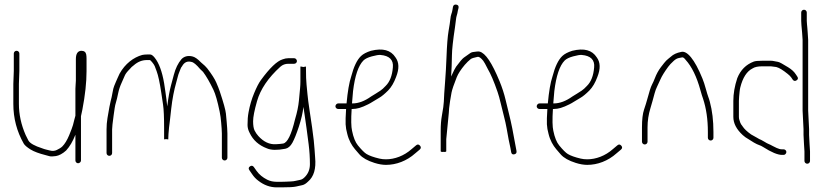

<svg xmlns="http://www.w3.org/2000/svg" viewBox="-20 -695 3563 828"><path d="M307.2 -440V-347C307.2 -342.3 306.9 -337 306.2 -331C306.2 -325 305.9 -318.7 305.2 -312V-196C303.2 -189.3 301.6 -183.2 300.2 -177.5C298.9 -171.8 297.1 -164.7 294.8 -156C292.4 -147.3 286.8 -132.4 278 -111.2C269.1 -90 259.4 -74.1 248.8 -63.5C243.1 -57.8 234.3 -52.8 225 -48.3C216.1 -43.8 206 -43.1 195 -46C190 -47.3 184.6 -48.7 178.9 -50C173.1 -51.3 167.4 -53.2 161.6 -55.5C129.6 -65.7 109.5 -76.8 102.5 -89L90.5 -113C71.2 -157.2 61.5 -201.9 61.5 -247V-333L63.5 -389V-464C63.5 -467.3 62.3 -470.2 60 -472.5C57.7 -474.8 54.8 -476 51.5 -476C48.2 -476 45.3 -474.8 43 -472.5C40.7 -470.2 39.5 -467.3 39.5 -464V-389L37.5 -333V-247C37.5 -185.2 52.5 -128 82.5 -75.5C86.5 -68.5 96.2 -60.2 111.5 -50.5C126.8 -40.9 149.8 -32.9 174.8 -26.5C180.8 -24.8 186.9 -23.2 193.1 -21.5C199.4 -19.8 208.8 -20 221.3 -22C234 -24 250 -32 265.2 -46C280.7 -62.9 294.1 -85.6 305.2 -114V-3C305.2 0.3 306.4 3.2 308.7 5.5C311.1 7.8 313.7 9 316.7 9C319.7 9 322.6 7.8 325.2 5.5C327.9 3.2 329.2 0.3 329.2 -3V-194L335.2 -222C347.2 -284.4 353.2 -339.7 353.2 -388V-442C353.2 -449.3 352.7 -455.5 351.7 -460.5C349.7 -470.8 342.5 -476 330.2 -476C314.9 -475 307.2 -463 307.2 -440Z M704.2 -94H705.8V-99C705.8 -108.3 706.9 -124 709.1 -146C709.9 -153.3 710.6 -159.5 711.4 -164.5C712.1 -169.5 712.9 -175.7 713.6 -183C714.4 -190.3 716 -205 718.5 -227C723.2 -268.4 730.5 -306 740.2 -340C742.8 -348.7 744.9 -356.7 746.6 -364C748.4 -371.3 750.4 -377.5 752.6 -382.5C754.9 -387.5 756.7 -392.3 758.2 -397C759.7 -401.7 762 -405.7 765 -409C774.3 -426.4 787.8 -432.7 805.5 -428C814.5 -426.7 826.9 -416.3 843.2 -397C847.6 -393 851.7 -389 855.7 -385C869.6 -366.5 884.5 -340.7 900.5 -307.5C909 -289.8 918 -258.6 927.2 -214C928.9 -206 930.2 -198.2 931.2 -190.5C932.2 -182.8 933.1 -174.7 933.8 -166C934.4 -157.3 935.1 -149 935.8 -141C936.4 -133 936.8 -125.7 936.8 -119V-15C936.8 -11.7 937.9 -8.8 940.3 -6.5C942.6 -4.2 945.4 -3 948.8 -3C952.1 -3 954.9 -4.2 957.2 -6.5C959.6 -8.8 960.7 -11.7 960.7 -15V-119C960.7 -126.3 960.4 -134.2 959.7 -142.5C959.1 -150.8 958.4 -159.3 957.7 -168C957.1 -176.7 955.9 -188.9 954.3 -204.8C952.7 -220.7 943.8 -252.8 927.7 -301C924.4 -311 919.4 -323.7 912.7 -339.1C906.1 -354.5 893.1 -374.9 873.7 -400.2C869.1 -406.3 860.1 -414.9 846.7 -426C832.4 -440.9 820.2 -449.6 808.5 -452C789.5 -455.9 774.2 -451.9 762.7 -440C748 -422.8 737 -400.3 729.7 -372.5C727.7 -364.8 723.6 -349.5 717.4 -326.6C711.2 -303.6 705.8 -273.4 701.2 -236C700.2 -247.3 699.1 -257.2 697.9 -265.5C696.6 -273.8 695.1 -284.8 693.4 -298.5C691.6 -312.2 689.7 -324.8 687.7 -336.5C679.1 -386.7 665.5 -423.4 646.9 -446.5C639.6 -455.5 633.2 -460 627.7 -460H613.5C606.5 -460 599.7 -459.3 593.2 -458C556.1 -447.6 519.7 -420.6 495.5 -377C492.8 -371 490.2 -365.2 487.5 -359.5C484.8 -353.8 482.3 -348.2 480 -342.5C477.7 -336.8 475.2 -330.8 472.5 -324.5C469.8 -318.2 467.3 -308.2 465 -294.5C462.7 -280.8 460.1 -269.3 457.4 -259.8C454.7 -250.3 450.1 -225.7 443.5 -185.8C440.8 -169.7 439.5 -153.4 439.5 -137V-35C439.5 -31.7 440.7 -28.8 443 -26.5C445.3 -24.2 448.2 -23 451.5 -23C454.8 -23 457.7 -24.2 460 -26.5C462.3 -28.8 463.5 -31.7 463.5 -35V-137C463.5 -145.8 465.7 -165.8 470 -197C471.7 -209 473.2 -219.5 474.5 -228.5C475.8 -237.5 477.8 -246.3 480.5 -255C483.2 -263.7 486.1 -275.9 489.3 -291.6C492.4 -307.4 497.7 -323.3 505.1 -339.3C509.4 -348.8 513.8 -358.7 518.2 -369.2C521.3 -376.7 528.4 -385.9 539.5 -397C544.8 -403.7 550.7 -409.2 557 -413.5C574.1 -428.5 592.7 -436 613.5 -436H627C629 -434.7 632.2 -431.3 636.7 -426C641.2 -420.7 644.7 -415.3 647.2 -410L655.5 -388C662.3 -369.8 669.1 -338.4 675.7 -294C677.7 -280.7 680.2 -263.8 683.2 -243.5C686.2 -223.2 687.7 -190 687.7 -144V-94L696 -95Z M1308.5 88C1333.5 66.9 1343.6 32.4 1339 -15.5C1338 -25.8 1337.2 -37.7 1336.5 -51C1335.5 -70.7 1332 -102 1326 -145C1323.7 -161.7 1320.1 -185.9 1315.2 -217.7C1310.4 -249.5 1307.3 -273.1 1306 -288.5C1305 -300.2 1303.7 -314 1302 -330C1300.3 -346 1299.5 -369 1299.5 -399V-408L1287.5 -406C1283.5 -407.3 1280 -408 1277 -408H1275.5V-343C1275.5 -333.7 1275 -323.8 1274 -313.5C1273 -303.2 1271.4 -285.8 1269.1 -261.4C1266.8 -237 1261.3 -210.2 1252.5 -181C1236.6 -114.2 1219.4 -79.2 1201 -76C1193.3 -74.7 1182.8 -73.7 1169.5 -73C1142 -71.5 1116.8 -83.3 1094 -108.5C1087.7 -115.5 1082.3 -123.3 1078 -132C1073.7 -140.7 1071.5 -154.1 1071.5 -172.2C1071.5 -190.4 1077.2 -219.3 1088.5 -259C1103.2 -310.3 1136.6 -359.6 1188.8 -407C1198.4 -415.7 1209.9 -420 1223.5 -420H1248.5C1251.8 -420 1254.7 -421.2 1257 -423.5C1259.3 -425.8 1260.5 -428.5 1260.5 -431.5C1260.5 -434.5 1259.3 -437.3 1257 -440C1254.7 -442.7 1251.8 -444 1248.5 -444H1223.5C1215.5 -444 1207.2 -442.3 1198.5 -439C1174.3 -431.5 1143.1 -401.7 1105 -349.5C1096 -337.2 1086.3 -318.3 1075.8 -292.9C1065.3 -267.5 1057.3 -240.4 1052 -211.5C1050.3 -202.5 1049.2 -193.8 1048.5 -185.5C1047.8 -177.2 1047.5 -167.3 1047.5 -156C1047.5 -144.7 1050.5 -133.3 1056.5 -122C1071.3 -90.5 1096.3 -68.2 1131.5 -55C1149.3 -47.2 1175.6 -46.7 1210.5 -53.5C1222.5 -55.8 1232.7 -64.5 1241 -79.5C1249.3 -94.5 1258.6 -117.7 1268.9 -149C1279.2 -180.4 1285.7 -208.7 1288.5 -234C1290.5 -221.3 1292.5 -208 1294.5 -194L1302 -141.5C1304.3 -125.2 1307.3 -102.3 1311 -73C1314.7 -43.7 1316.5 -15 1316.5 13C1316.5 36.2 1308.5 55.4 1292.5 70.5C1286.5 76.2 1280.7 79.5 1275 80.5C1269.3 81.5 1263.2 82.8 1256.5 84.5C1249.8 86.2 1242.5 87.2 1234.5 87.5C1226.5 87.8 1219.2 88.2 1212.5 88.5C1205.8 88.8 1199.5 89 1193.5 89H1173.5C1158.2 89 1144.5 86 1132.5 80C1112.9 70.2 1097.6 57.6 1086.5 42L1074.5 25C1069.8 19 1064.3 18.2 1058 22.5C1051.7 26.8 1050.8 32.3 1055.5 39L1066.5 55C1074.5 67 1083.5 76.7 1093.5 84C1118.1 103.3 1144.8 113 1173.5 113H1193.5C1225.5 113 1246.5 111.8 1256.5 109.5C1266.5 107.2 1275.5 105.2 1283.5 103.5C1291.5 101.8 1299.8 96.7 1308.5 88Z M1498 -249C1499.5 -269 1501 -286.7 1502.5 -302C1510.5 -368 1525.4 -412 1547.1 -434C1554.4 -441.3 1566.6 -447.3 1583.9 -452C1601.1 -456.7 1613.5 -458.7 1621 -458C1659.2 -454.8 1677.7 -436.8 1674.2 -404C1671.3 -368.4 1660.9 -341.9 1643.1 -324.5C1639.4 -320.8 1635.3 -316.8 1631 -312.4C1626.7 -308 1616.3 -300.9 1600 -291C1594.5 -287.7 1588 -283.7 1580.5 -279C1552.6 -259 1525.9 -249 1500.2 -249ZM1496.5 -225H1500.2C1509.6 -225 1519.5 -226.5 1529.9 -229.5C1535.6 -231.2 1541.6 -233.3 1547.9 -236C1554.1 -238.7 1560.6 -241.7 1567.4 -245C1574.1 -248.3 1581.1 -252.3 1588.4 -257C1595.6 -261.7 1604.6 -267 1615.2 -273.1C1625.8 -279.1 1638.8 -289.8 1654 -305C1667.9 -319.4 1679.2 -338.7 1688.1 -363C1702.1 -398.1 1701.3 -426.3 1685.6 -447.5C1665.4 -479.1 1631 -488.6 1579.8 -476C1560.8 -470 1546.5 -462.5 1537 -453.5C1519.6 -437.1 1505.6 -407.6 1494.5 -365C1485.8 -339 1479.2 -300.3 1474.5 -249H1438.5C1435.2 -249 1432.3 -247.7 1430 -245C1427.7 -242.3 1426.5 -239.5 1426.5 -236.5C1426.5 -233.5 1427.7 -230.8 1430 -228.5C1432.3 -226.2 1435.2 -225 1438.5 -225H1472.5C1470.5 -194.3 1469.8 -172.3 1470.5 -159C1471.2 -145.7 1473.5 -132 1477.5 -118C1484.1 -90.2 1496.7 -68.1 1510.8 -51.5C1517.2 -43.8 1523.8 -36.3 1530.2 -29C1543.3 -14.1 1564.9 -1.9 1594.9 7.5C1613 13.2 1629.6 16 1644.6 16C1688.5 16 1734 -0.7 1771.1 -34L1790.1 -50C1796.1 -55.3 1796.4 -61 1791.1 -67C1785.7 -73 1780.1 -73.3 1774.1 -68L1755.1 -52C1722.1 -22.7 1681.9 -8 1644.6 -8C1634.4 -8 1625 -9 1616.5 -11C1591.5 -16.9 1572.9 -23.5 1560.7 -30.9C1551.9 -36.2 1539.5 -48.5 1523.5 -68C1512.4 -81.5 1504 -102.5 1498.2 -131.1C1494.3 -147.9 1493.5 -179.2 1496.5 -225Z M1915.5 -208C1915.5 -218.1 1917.3 -235.3 1921 -259.5C1922.7 -270.5 1924.8 -282.5 1927.2 -295.6C1929.8 -308.7 1937.2 -330.8 1949.7 -362C1955.8 -377.3 1967.4 -395.1 1984.3 -415.3C1992.8 -425.4 2001.9 -433.7 2009.7 -440C2013.8 -443.4 2023.8 -446.6 2039.7 -449.9C2045.8 -451.1 2053.8 -445.5 2063.9 -433C2067.6 -428.3 2074.3 -416.2 2084 -396.7C2095.7 -377.1 2110.1 -344.2 2125.9 -298C2130.3 -285.3 2134.8 -269.2 2139.4 -249.5C2144.1 -229.8 2148.8 -211 2153.4 -193C2158.1 -175 2161.9 -157.7 2164.9 -141C2167.9 -124.3 2170.8 -108.7 2173.4 -94C2176.8 -79.3 2179.4 -66.7 2181.4 -56L2184.4 -39C2185.8 -31 2190.3 -27.8 2197.9 -29.5C2205.6 -31.2 2208.8 -36 2207.4 -44L2204.4 -60C2193.5 -121.9 2184.2 -168.1 2176.4 -198.5C2171.8 -216.8 2166.3 -239 2160.2 -265.1C2154 -291.2 2145.4 -317.7 2134.4 -344.5C2101.8 -423.9 2073.4 -466.6 2047.9 -472.5C2043.5 -473.6 2033.9 -472.9 2019.1 -470.5C2013 -469.6 2006.2 -465.7 1998 -459C1993 -455.7 1987.1 -451.5 1980.3 -446.5C1973.4 -441.4 1962.3 -428.4 1946.9 -407.3C1943.1 -402.2 1936 -388.1 1925.5 -365C1927.4 -393.1 1928.5 -423.9 1929 -457.5C1929.3 -481.8 1933.7 -521.5 1942 -576.5C1943.7 -587.5 1945 -597.8 1946 -607.5C1947 -617.2 1948.3 -624.3 1950 -629C1951.7 -633.7 1953.2 -640.3 1954.5 -649L1957.5 -661C1958.8 -669 1955.7 -673.7 1948 -675C1940.3 -676.3 1935.5 -673.3 1933.5 -666L1931.5 -654C1930.2 -646 1928.5 -639.5 1926.5 -634.5C1924.5 -629.5 1923 -621.8 1922 -611.5C1921 -601.2 1918.5 -584.4 1914.4 -561C1910.4 -537.7 1907.4 -500.1 1905.5 -448C1904.1 -410.8 1902.1 -375.8 1899.5 -343C1896.4 -304.3 1894.6 -275.4 1894 -256.3C1893.7 -245.1 1890.8 -224.8 1885.5 -195.5C1882.2 -177.2 1880.5 -155.7 1880.5 -131V-43C1880.5 -40.3 1884.5 -39.3 1892.5 -40C1900.5 -39.3 1904.5 -40.3 1904.5 -43V-95Z M2366 -249C2367.5 -269 2369 -286.7 2370.5 -302C2378.5 -368 2393.4 -412 2415.1 -434C2422.4 -441.3 2434.6 -447.3 2451.9 -452C2469.1 -456.7 2481.5 -458.7 2489 -458C2527.2 -454.8 2545.7 -436.8 2542.2 -404C2539.3 -368.4 2528.9 -341.9 2511.1 -324.5C2507.4 -320.8 2503.3 -316.8 2499 -312.4C2494.7 -308 2484.3 -300.9 2468 -291C2462.5 -287.7 2456 -283.7 2448.5 -279C2420.6 -259 2393.9 -249 2368.2 -249ZM2364.5 -225H2368.2C2377.6 -225 2387.5 -226.5 2397.9 -229.5C2403.6 -231.2 2409.6 -233.3 2415.9 -236C2422.1 -238.7 2428.6 -241.7 2435.4 -245C2442.1 -248.3 2449.1 -252.3 2456.4 -257C2463.6 -261.7 2472.6 -267 2483.2 -273.1C2493.8 -279.1 2506.8 -289.8 2522 -305C2535.9 -319.4 2547.2 -338.7 2556.1 -363C2570.1 -398.1 2569.3 -426.3 2553.6 -447.5C2533.4 -479.1 2499 -488.6 2447.8 -476C2428.8 -470 2414.5 -462.5 2405 -453.5C2387.6 -437.1 2373.6 -407.6 2362.5 -365C2353.8 -339 2347.2 -300.3 2342.5 -249H2306.5C2303.2 -249 2300.3 -247.7 2298 -245C2295.7 -242.3 2294.5 -239.5 2294.5 -236.5C2294.5 -233.5 2295.7 -230.8 2298 -228.5C2300.3 -226.2 2303.2 -225 2306.5 -225H2340.5C2338.5 -194.3 2337.8 -172.3 2338.5 -159C2339.2 -145.7 2341.5 -132 2345.5 -118C2352.1 -90.2 2364.7 -68.1 2378.8 -51.5C2385.2 -43.8 2391.8 -36.3 2398.2 -29C2411.3 -14.1 2432.9 -1.9 2462.9 7.5C2481 13.2 2497.6 16 2512.6 16C2556.5 16 2602 -0.7 2639.1 -34L2658.1 -50C2664.1 -55.3 2664.4 -61 2659.1 -67C2653.7 -73 2648.1 -73.3 2642.1 -68L2623.1 -52C2590.1 -22.7 2549.9 -8 2512.6 -8C2502.4 -8 2493 -9 2484.5 -11C2459.5 -16.9 2440.9 -23.5 2428.7 -30.9C2419.9 -36.2 2407.5 -48.5 2391.5 -68C2380.4 -81.5 2372 -102.5 2366.2 -131.1C2362.3 -147.9 2361.5 -179.2 2364.5 -225Z M2760.5 -72C2763.8 -72 2766.7 -73.2 2769 -75.5C2771.3 -77.8 2772.5 -80.7 2772.5 -84V-146C2772.5 -174.1 2776.7 -201.6 2785 -228.5C2788 -238.2 2791 -248.5 2794 -259.5L2803 -292.5C2806 -303.5 2809.5 -313 2813.5 -321C2817.5 -329 2822.5 -339.8 2828.5 -353.5C2834.5 -367.2 2845.5 -385 2861.5 -406.9C2866.8 -414.2 2874.6 -422.8 2885.5 -432.6C2893.3 -439.7 2901 -443.8 2908.6 -445C2912.9 -445.7 2917.1 -446.5 2921.4 -447.5C2925.6 -448.5 2930.7 -445 2936.7 -437C2963.4 -407.7 2984.7 -363.9 3000.7 -305.5C3005.4 -288.5 3009.1 -276.7 3011.7 -270C3025.7 -228 3032.7 -180 3032.7 -126V-101C3032.7 -97.7 3033.9 -94.8 3036.2 -92.5C3038.6 -90.2 3041.4 -89 3044.7 -89C3048.1 -89 3050.9 -90.2 3053.2 -92.5C3055.6 -94.8 3056.7 -97.7 3056.7 -101V-126C3056.7 -174.3 3051.6 -217.6 3041.2 -256C3038.9 -264.7 3036.6 -272 3034.2 -278C3031.9 -284 3028.4 -295.5 3023.7 -312.5C3019.1 -329.5 3014.2 -344.2 3009.2 -356.5C2975.4 -439.9 2942.6 -478.1 2917.2 -471C2898.6 -467.4 2883.8 -460.6 2873 -450.5C2864.5 -443.5 2857.3 -437.8 2853 -433.5C2848.7 -429.2 2841.1 -419.9 2830.3 -405.6C2819.5 -391.3 2810.7 -375.3 2804 -357.5C2800.3 -347.8 2796.1 -338.4 2791.3 -329.2C2786.5 -319.9 2779.7 -298.9 2771 -266C2768 -254.7 2763.5 -240.2 2757.5 -222.5C2751.5 -204.8 2748.5 -179.3 2748.5 -146V-84C2748.5 -80.7 2749.7 -77.8 2752 -75.5C2754.3 -73.2 2757.2 -72 2760.5 -72Z M3304.5 -409H3266.2C3248.5 -409 3234.5 -406 3225.5 -400C3200.7 -387.6 3183.1 -360.3 3172.5 -318C3171.2 -312.7 3170.2 -306.5 3169.5 -299.5L3167.5 -278.5C3166.8 -271.5 3166.5 -265.3 3166.5 -260V-191C3166.5 -186.3 3167.2 -182 3168.5 -178L3172.5 -166C3173.8 -162 3177.2 -156.7 3182.5 -150C3189.5 -139.1 3201.8 -127.4 3219.5 -115L3244.5 -101C3251.8 -96.3 3258 -93.2 3262.9 -91.5C3266.6 -89.8 3271.6 -87 3277.9 -83C3284.1 -79 3289.7 -76 3294.5 -74.1C3299.4 -72.2 3305.2 -69.3 3312 -65.5C3315 -63.8 3320.7 -61 3329.2 -57C3337.7 -53 3345.5 -51 3352.5 -51H3359.2C3362.6 -51 3365.4 -49.8 3367.7 -47.5C3370.1 -45.2 3371.2 -42.5 3371.2 -39.5C3371.2 -36.5 3370.1 -33.7 3367.7 -31C3365.4 -28.3 3362.6 -27 3359.2 -27H3352.5C3333.7 -27 3306.5 -38.3 3271.1 -61C3264.9 -65 3258.8 -67.8 3253.5 -69.5C3248.2 -71.2 3240.8 -74.7 3231.5 -80L3207.5 -95C3198.8 -99.7 3190.7 -105.5 3183 -112.5C3156 -137.2 3142.5 -163.3 3142.5 -191V-260C3142.5 -291.3 3148.2 -324 3159.5 -358C3173.5 -393.1 3197.3 -416.9 3230.8 -429.5C3237.1 -431.8 3249.3 -433 3266.2 -433H3305.2C3309.2 -433 3313.4 -432.5 3317.6 -431.5C3321.9 -430.5 3327.6 -429.4 3334.8 -428.3C3342.1 -427.1 3355.2 -419.2 3379.3 -404.6C3394 -395.6 3405 -385.4 3412.2 -374L3418.2 -365C3422.9 -358.3 3421.9 -352.8 3415.2 -348.5C3408.6 -344.2 3402.9 -345.3 3398.2 -352L3392.2 -361C3388.9 -365.7 3383.9 -370.7 3377.2 -376C3356.8 -392.4 3341.4 -402.4 3327.7 -406ZM3447.2 -74 3445.2 -113V-138L3441.2 -217.5V-523L3439.2 -553C3436.6 -579.7 3435.2 -597 3435.2 -605V-641C3435.2 -644.3 3436.4 -647.2 3438.7 -649.5C3441.1 -651.8 3443.9 -653 3447.2 -653C3450.6 -653 3453.4 -651.8 3455.7 -649.5C3458.1 -647.2 3459.2 -644.3 3459.2 -641V-605C3459.2 -599.7 3459.6 -594.7 3460.2 -590C3460.9 -585.3 3461.4 -580 3461.7 -574C3462.1 -568 3462.6 -561.3 3463.2 -554L3465.2 -523V-218L3469.2 -138V-113L3471.2 -74L3473.2 -42V-1C3473.2 2.3 3472.1 5.2 3469.7 7.5C3467.4 9.8 3464.6 11 3461.2 11C3457.9 11 3455.1 9.8 3452.7 7.5C3450.4 5.2 3449.2 2.3 3449.2 -1V-42Z"/></svg>

Font: Proton
Style: SeBdCnd
Weight: 500
Version: Version 1.017